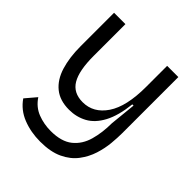

<svg xmlns="http://www.w3.org/2000/svg" viewBox="-187 -625 885 885"><g transform="rotate(45 255.0 -182.5)"><path d="M222 148Q161 148 109 127.5Q57 107 26 62L71 9Q97 48 137 63.5Q177 79 222 79Q291 79 329 48.5Q367 18 381.5 -33.5Q396 -85 396 -146L409 -274H401Q392 -192 365.5 -142.5Q339 -93 299.5 -71.5Q260 -50 212 -50Q152 -50 114.5 -80.5Q77 -111 60 -166.5Q43 -222 43 -295V-513H117V-306Q117 -210 144 -164.5Q171 -119 232 -119Q302 -119 345.5 -183.5Q389 -248 389 -376V-513H462V-146Q462 -118 458.5 -80Q455 -42 442.5 -2.5Q430 37 404 71.5Q378 106 333.5 127Q289 148 222 148Z"/></g></svg>

Font: Bricolage Grotesque 96pt Light
Style: Regular
Weight: 300
Designer: Mathieu Triay
Foundry: Atelier Triay
Version: Version 1.001; ttfautohint (v1.8.4.7-5d5b);gftools[0.9.33.de